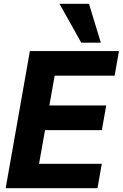

<svg xmlns="http://www.w3.org/2000/svg" viewBox="-20 -995 649 1015"><path d="M138 -725H609L586 -595H269L241 -437.5H541.5L518.5 -307H218L186.5 -129H518L495.5 0H10ZM294.5 -975H450.5L513 -769.5H409.5Z"/></svg>

Font: JuliaMono ExtraBoldItalic
Style: Regular
Weight: 800
Italic angle: -9°
Monospace: yes
Designer: cormullion
Foundry: corm
Version: Version 0.049; ttfautohint (v1.8.4)